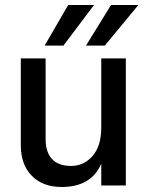

<svg xmlns="http://www.w3.org/2000/svg" viewBox="-20 -740 591 766"><path d="M233 -558H158L252 -720H355ZM398 -558H323L423 -720H532ZM482 0H384V-87Q344 6 226 6Q151 6 107 -38.5Q63 -83 63 -161V-507H162V-185Q162 -133 187.5 -105.5Q213 -78 264 -78Q315 -78 349.5 -118Q384 -158 384 -231V-507H482Z"/></svg>

Font: Hind Kochi Medium
Style: Regular
Weight: 500
Designer: Dhruvi Tolia
Foundry: Indian Type Foundry
Version: Version 0.702;PS 1.0;hotconv 1.0.81;makeotf.lib2.5.63406